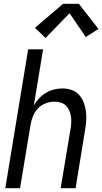

<svg xmlns="http://www.w3.org/2000/svg" viewBox="-20 -996 541 1016"><path d="M8 0 129 -735H208L159 -438Q171 -458 187 -475.5Q203 -493 223.5 -505Q244 -517 266 -522.5Q288 -528 310 -528Q336 -528 360 -519.5Q384 -511 399.5 -493Q415 -475 423.5 -452Q432 -429 435 -404Q438 -379 436 -353Q434 -327 429 -301L380 0H301L353 -312Q356 -329 357 -346Q358 -363 355.5 -379.5Q353 -396 346.5 -411Q340 -426 329 -437Q318 -448 302 -453Q286 -458 268 -458Q246 -458 222.5 -449.5Q199 -441 181.5 -423Q164 -405 155 -382.5Q146 -360 142 -337L86 0ZM221 -795 165 -849 314 -976H397L501 -843L434 -800L348 -926Z"/></svg>

Font: Iosevka SS04
Style: Italic
Weight: 400
Italic angle: -9°
Monospace: yes
Designer: Belleve Invis
Foundry: Belleve Invis
Version: Version 19.0.0; ttfautohint (v1.8.4)